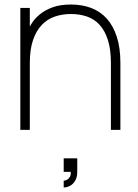

<svg xmlns="http://www.w3.org/2000/svg" viewBox="-20 -575 613 850"><path d="M262 225Q268 225 276 221Q284 217 289.2 208.2Q294.5 199.5 293 186H262V126H322V186Q322 210 312.5 225.5Q303 241 289.2 248Q275.5 255 262 255ZM471 -296Q471 -357 457.5 -398.5Q444 -440 420.5 -465.5Q397 -491 364.5 -502Q332 -513 294 -513Q256.5 -513 223.5 -502Q190.5 -491 165.8 -465.5Q141 -440 126.5 -398.5Q112 -357 112 -296L102 -439.5Q109 -454 122 -474Q135 -494 157 -512Q179 -530 212.5 -542.5Q246 -555 294 -555Q343 -555 383.5 -539.8Q424 -524.5 452.8 -492.5Q481.5 -460.5 497.2 -411.8Q513 -363 513 -296V0H471ZM70 0V-540H112V0Z"/></svg>

Font: Vela Sans GX ExtLt
Style: Regular
Weight: 200
Designer: Principal design: Mikhail Sharanda - project Manrope.
Design modification: Ravid Balaliev
Foundry: Mikhail Sharanda
Version: Version 1.001